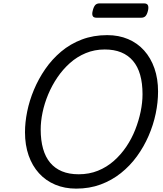

<svg xmlns="http://www.w3.org/2000/svg" viewBox="-20 -1098 965 1137"><path d="M431 19Q363 19 307 -4.5Q251 -28 211 -72Q171 -116 149.5 -177.5Q128 -239 128 -315Q128 -373 141 -437.5Q154 -502 181 -566.5Q208 -631 248 -689Q288 -747 342 -792.5Q396 -838 464.5 -864Q533 -890 615 -890Q683 -890 738.5 -866.5Q794 -843 833.5 -799Q873 -755 894.5 -693.5Q916 -632 916 -556Q916 -492 902 -425Q888 -358 860 -293.5Q832 -229 791 -172.5Q750 -116 696 -73Q642 -30 576 -5.5Q510 19 431 19ZM446 -66Q508 -66 560 -87Q612 -108 654 -145Q696 -182 728 -229.5Q760 -277 781 -330.5Q802 -384 813 -437.5Q824 -491 824 -540Q824 -605 810 -654.5Q796 -704 767.5 -737.5Q739 -771 697.5 -788Q656 -805 600 -805Q540 -805 488 -783.5Q436 -762 394 -724.5Q352 -687 319.5 -639Q287 -591 265 -538Q243 -485 232 -432Q221 -379 221 -331Q221 -267 235 -217.5Q249 -168 277 -134.5Q305 -101 347 -83.5Q389 -66 446 -66ZM552 -993Q533 -993 528.5 -1004.5Q524 -1016 529 -1034Q534 -1056 543 -1067Q552 -1078 570 -1078H832Q852 -1078 856.5 -1065.5Q861 -1053 856 -1034Q851 -1013 842 -1003Q833 -993 815 -993Z"/></svg>

Font: Playwrite DK Loopet
Style: Regular
Weight: 400
Designer: Veronika Burian, José Scaglione
Foundry: TypeTogether
Version: Version 1.002